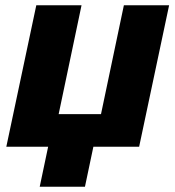

<svg xmlns="http://www.w3.org/2000/svg" viewBox="-20 -558 667 730"><path d="M131 152H303L335 0H509L623 -538H451L364 -124H203L290 -538H118L4 0H163Z"/></svg>

Font: Geist ExtraBold
Style: Italic
Weight: 800
Italic angle: -12°
Designer: Basement.studio, Andrés Briganti, Mateo Zaragoza
Foundry: Basement.studio, Vercel, Andrés Briganti, Guido Ferreyra, Mateo Zaragoza
Version: Version 1.500